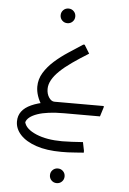

<svg xmlns="http://www.w3.org/2000/svg" viewBox="-60 -585 667 992"><g transform="rotate(5 273.5 -89.0)"><path d="M162 -27Q129 -78 129 -125Q129 -164 149.5 -197.5Q170 -231 202.5 -260Q235 -289 273.5 -314Q312 -339 347 -362H354L381 -318Q334 -289 297 -263Q260 -237 234.5 -212.5Q209 -188 196 -164.5Q183 -141 183 -118Q183 -92 195.5 -73.5Q208 -55 224 -55ZM180 0V-55H480V-48L465 0ZM282 200Q205 200 151 181.5Q97 163 68.5 132Q40 101 40 63Q40 4 105.5 -25.5Q171 -55 279 -55V0Q191 0 141 17.5Q91 35 83 64Q92 99 146.5 122Q201 145 281 145Q302 145 331.5 143.5Q361 142 389 140L398 184V194Q378 195 356.5 197Q335 199 316 199.5Q297 200 282 200ZM255 -465Q239 -465 228 -476Q217 -487 217 -503Q217 -519 228 -530Q239 -541 255 -541Q271 -541 282 -530Q293 -519 293 -503Q293 -487 282 -476Q271 -465 255 -465ZM272 363Q256 363 245 352Q234 341 234 325Q234 309 245 298Q256 287 272 287Q288 287 299 298Q310 309 310 325Q310 341 299 352Q288 363 272 363Z"/></g></svg>

Font: Fustat Light
Style: Regular
Weight: 300
Designer: Mohamed Gaber, Khaled Hosny, Laura Garcia Mut
Foundry: Kief Type Foundry, Alif Type Foundry, Hard Type Foundry
Version: Version 1.007